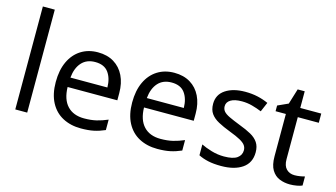

<svg xmlns="http://www.w3.org/2000/svg" viewBox="-86 -1059 2398 1369"><g transform="rotate(15 1113.0 -375.0)"><path d="M173 0H85V-760H173Z M550 -546Q619 -546 668.5 -516Q718 -486 744.5 -431.5Q771 -377 771 -304V-251H404Q406 -160 450.5 -112.5Q495 -65 575 -65Q626 -65 665.5 -74.5Q705 -84 747 -102V-25Q706 -7 666 1.5Q626 10 571 10Q495 10 436.5 -21Q378 -52 345.5 -113.5Q313 -175 313 -264Q313 -352 342.5 -415Q372 -478 425.5 -512Q479 -546 550 -546ZM549 -474Q486 -474 449.5 -433.5Q413 -393 406 -321H679Q678 -389 647 -431.5Q616 -474 549 -474Z M1114 -546Q1183 -546 1232.5 -516Q1282 -486 1308.5 -431.5Q1335 -377 1335 -304V-251H968Q970 -160 1014.5 -112.5Q1059 -65 1139 -65Q1190 -65 1229.5 -74.5Q1269 -84 1311 -102V-25Q1270 -7 1230 1.5Q1190 10 1135 10Q1059 10 1000.5 -21Q942 -52 909.5 -113.5Q877 -175 877 -264Q877 -352 906.5 -415Q936 -478 989.5 -512Q1043 -546 1114 -546ZM1113 -474Q1050 -474 1013.5 -433.5Q977 -393 970 -321H1243Q1242 -389 1211 -431.5Q1180 -474 1113 -474Z M1820 -148Q1820 -70 1762 -30Q1704 10 1606 10Q1550 10 1509.5 1Q1469 -8 1438 -24V-104Q1470 -88 1515.5 -74.5Q1561 -61 1608 -61Q1675 -61 1705 -82.5Q1735 -104 1735 -140Q1735 -160 1724 -176Q1713 -192 1684.5 -208Q1656 -224 1603 -244Q1551 -264 1514 -284Q1477 -304 1457 -332Q1437 -360 1437 -404Q1437 -472 1492.5 -509Q1548 -546 1638 -546Q1687 -546 1729.5 -536.5Q1772 -527 1809 -510L1779 -440Q1745 -454 1708 -464Q1671 -474 1632 -474Q1578 -474 1549.5 -456.5Q1521 -439 1521 -409Q1521 -387 1534 -371.5Q1547 -356 1577.5 -341.5Q1608 -327 1659 -307Q1710 -288 1746 -268Q1782 -248 1801 -219.5Q1820 -191 1820 -148Z M2129 -62Q2149 -62 2170 -65.5Q2191 -69 2204 -73V-6Q2190 1 2164 5.5Q2138 10 2114 10Q2072 10 2036.5 -4.5Q2001 -19 1979 -55Q1957 -91 1957 -156V-468H1881V-510L1958 -545L1993 -659H2045V-536H2200V-468H2045V-158Q2045 -109 2068.5 -85.5Q2092 -62 2129 -62Z"/></g></svg>

Font: Noto Sans Gunjala Gondi Semibold
Style: Regular
Weight: 600
Designer: Ek Type
Foundry: Ek Type
Version: Version 1.004; ttfautohint (v1.8.4.7-5d5b)